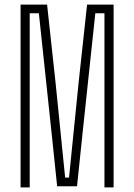

<svg xmlns="http://www.w3.org/2000/svg" viewBox="-20 -820 587 840"><path d="M70 0V-800H186L223 -459L265 -43H282L324 -459L361 -800H477V0H437V-252V-762H397L340 -226L317 -5H230L207 -226L150 -762H110V-252V0Z"/></svg>

Font: Big Shoulders Text SC Thin
Style: Regular
Weight: 100
Designer: Patric King
Foundry: XO Type Co
Version: Version 2.002